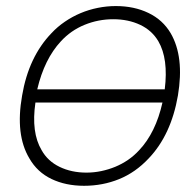

<svg xmlns="http://www.w3.org/2000/svg" viewBox="-20 -598 638 634"><path d="M567.5 -282.5Q545 -152.5 471 -75Q427.5 -28.5 373.2 -6.5Q319 15.5 257.5 15.5Q197 15.5 150 -7Q103 -29.5 77 -75Q30 -153 53 -282.5Q74.5 -410 150 -488.5Q169.5 -509.5 194 -526.2Q218.5 -543 245.8 -554.5Q273 -566 302.8 -572Q332.5 -578 362.5 -578Q423 -578 470.2 -555.2Q517.5 -532.5 543.5 -488.5Q589 -410.5 567.5 -282.5ZM103 -303H524Q536.5 -404 503 -461.5Q482 -497.5 442.8 -516Q403.5 -534.5 354 -534.5Q304.5 -534.5 259.2 -516Q214 -497.5 181 -461.5Q126.5 -403 103 -303ZM516.5 -259.5H97Q82.5 -160.5 117.5 -102Q137.5 -66 176.8 -47Q216 -28 265.5 -28Q290 -28 314 -33Q338 -38 360.5 -47.2Q383 -56.5 403 -70.2Q423 -84 439.5 -102Q494 -159.5 516.5 -259.5Z"/></svg>

Font: Russisch Sans ExtraLight
Style: Italic
Weight: 200
Width: 4
Italic angle: -10°
Designer: Michael Sharanda (font) & Cristiano Sobral (main changes)
Foundry: Michael Sharanda
Version: Version 2.00;September 8, 2020;FontCreator 13.0.0.2681 64-bi